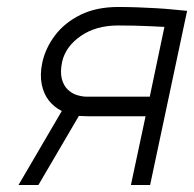

<svg xmlns="http://www.w3.org/2000/svg" viewBox="-20 -530 556 550"><path d="M319 -510Q256 -510 210.5 -487.5Q165 -465 137.5 -428.5Q110 -392 101 -350Q94 -316 99.5 -288.5Q105 -261 120 -242Q135 -223 157 -212L33 0H90L206 -198Q209 -198 216.5 -197.5Q224 -197 232 -197Q240 -197 242 -197H397L355 0H410L516 -499Q516 -499 504.5 -500Q493 -501 473 -503Q453 -505 427.5 -506.5Q402 -508 374 -509Q346 -510 319 -510ZM229 -253Q216 -253 201 -257.5Q186 -262 174 -273.5Q162 -285 157 -304.5Q152 -324 158 -353Q168 -397 211.5 -427Q255 -457 318 -457Q342 -457 366 -456.5Q390 -456 409 -455Q428 -454 439.5 -453.5Q451 -453 451 -453L409 -253Z"/></svg>

Font: Advent Pro
Style: Italic
Weight: 400
Italic angle: -12°
Designer: VivaRado, Andreas Kalpakidis
Foundry: VivaRado, Andreas Kalpakidis
Version: Version 3.000